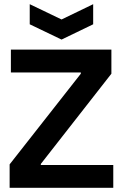

<svg xmlns="http://www.w3.org/2000/svg" viewBox="-20 -897 587 917"><path d="M26 0V-112L366 -545V-551H32V-660H512V-545L175 -114V-109H521V0ZM122 -877 274 -804 425 -877V-781L274 -708L122 -781Z"/></svg>

Font: Bricolage Grotesque 72pt SemiBold
Style: Regular
Weight: 600
Version: Version 1.001;gftools[0.9.33.dev8+g029e19f]